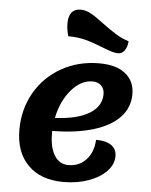

<svg xmlns="http://www.w3.org/2000/svg" viewBox="-59 -916 776 989"><g transform="rotate(5 328.5 -421.0)"><path d="M226 -232V-219Q226 -146 252 -105Q278 -64 324 -64Q380 -64 416 -103Q452 -142 455 -206Q507 -206 534.5 -186.5Q562 -167 562 -130Q562 -88 528 -52.5Q494 -17 435.5 4Q377 25 306 25Q189 25 123 -41Q57 -107 57 -223Q57 -330 106.5 -416Q156 -502 243 -551Q330 -600 438 -600Q525 -600 573 -562Q621 -524 621 -456Q621 -387 574 -337Q527 -287 438 -260Q349 -233 226 -232ZM234 -300Q348 -305 410.5 -342.5Q473 -380 473 -444Q473 -471 456 -487.5Q439 -504 411 -504Q351 -504 301.5 -446Q252 -388 234 -300ZM447 -683Q398 -703 357 -714Q316 -725 266 -725Q256 -758 256 -791Q256 -828 271.5 -847.5Q287 -867 317 -867Q345 -867 372 -852Q399 -837 439 -806Q480 -776 510.5 -757Q541 -738 578 -726Q575 -695 562 -677.5Q549 -660 529 -660Q514 -660 497.5 -665Q481 -670 447 -683Z"/></g></svg>

Font: Lemonada SemiBold
Style: Regular
Weight: 600
Designer: Mohamed Gaber (Arabic) Eduardo Tunni (Latin)
Foundry: Kief Type Foundry
Version: Version 3.006